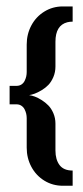

<svg xmlns="http://www.w3.org/2000/svg" viewBox="-20 -493 263 606"><path d="M178.3 93.3H209.3V45.3Q181 45.3 168 28Q155 10.7 155 -18V-102.7Q155 -120.3 148.5 -135.5Q142 -150.7 132.5 -160.3Q123 -170 111.2 -177.3Q99.3 -184.7 89.7 -188.2Q80 -191.7 72 -192.7Q80 -194 89.7 -197.5Q99.3 -201 111.3 -208.2Q123.3 -215.3 132.7 -225Q142 -234.7 148.5 -250Q155 -265.3 155 -283.3V-361.3Q155 -413 192.3 -422.7Q200.3 -424.7 209.3 -424.7V-472.7H178.3Q146.3 -472.7 120 -456.5Q93.7 -440.3 79 -412.8Q64.3 -385.3 64.3 -352.3V-265.7Q64.3 -258.7 62.8 -251.8Q61.3 -245 57.8 -237.8Q54.3 -230.7 47.7 -226.3Q41 -222 32 -222H10.3V-163.7H32Q41 -163.7 47.5 -159.3Q54 -155 57.5 -148.2Q61 -141.3 62.7 -134.2Q64.3 -127 64.3 -120V-27Q64.3 6 79 33.5Q93.7 61 120 77.2Q146.3 93.3 178.3 93.3Z"/></svg>

Font: Jomhuria
Style: Regular
Weight: 400
Designer: Arabic design by Kourosh Beigpour, Latin design by Eben Sorkin, engineering by Lasse Fister and Khaled Hosney
Version: Version 1.0010